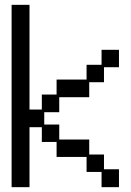

<svg xmlns="http://www.w3.org/2000/svg" viewBox="-20 -746 540 794"><path d="M28 -726H102V-293H153V-355H214V-417H338V-478H400V-540H472V-468H410V-406H349V-344H225V-282H163V-231H225V-169H349V-107H410V-46H472V28H400V-35H338V-97H214V-159H153V-220H102V28H28Z"/></svg>

Font: DotGothic16
Style: Regular
Weight: 400
Designer: Fontworks Inc.
Foundry: Fontworks Inc.
Version: Version 1.100